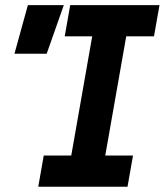

<svg xmlns="http://www.w3.org/2000/svg" viewBox="-20 -713 629 733"><path d="M126 0 147 -119.1H252L332 -574.2H227.1L248 -693.4H588.9L567.9 -574.2H461.9L381.8 -119.1H487.8L466.8 0ZM35.2 -507.8 86.4 -693.4H223.6L158.2 -507.8Z"/></svg>

Font: CaskaydiaCove NFP
Style: Bold Italic
Weight: 700
Italic angle: -10°
Designer: Aaron Bell
Foundry: Saja Typeworks
Version: Version 2111.001; VTT 6.35;Nerd Fonts 3.1.1